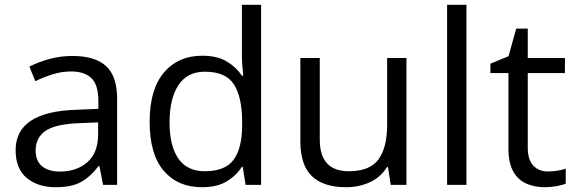

<svg xmlns="http://www.w3.org/2000/svg" viewBox="-20 -780 2430 810"><path d="M285.6 -543.9Q381.3 -543.9 427.7 -501Q474.1 -458 474.1 -363.8V0H415L399.4 -79.1H395.5Q361.8 -34.7 322.5 -12.5Q283.2 9.8 213.9 9.8Q140.6 9.8 93.3 -28.8Q45.9 -67.4 45.9 -147Q45.9 -227.1 109.4 -270Q172.9 -313 302.7 -316.9L395 -320.8V-353.5Q395 -422.9 365.2 -450.7Q335.4 -478.5 281.2 -478.5Q239.3 -478.5 201.2 -466.3Q163.1 -454.1 128.9 -437.5L104 -499Q140.1 -517.6 187 -530.8Q233.9 -543.9 285.6 -543.9ZM394 -263.7 312.5 -260.3Q212.4 -256.3 171.4 -227.5Q130.4 -198.7 130.4 -146Q130.4 -100.1 158.2 -78.1Q186 -56.2 231.9 -56.2Q303.2 -56.2 348.6 -95.7Q394 -135.3 394 -214.4Z M831.5 9.8Q730 9.8 670.7 -59.6Q611.3 -128.9 611.3 -265.6Q611.3 -403.8 671.9 -474.4Q732.4 -544.9 833 -544.9Q896.5 -544.9 936.5 -520.8Q976.6 -496.6 1000.5 -460.9H1006.3Q1004.4 -476.1 1002.4 -502.4Q1000.5 -528.8 1000.5 -545.4V-759.8H1081.5V0H1016.1L1003.9 -76.2H1000.5Q977.5 -40 937 -15.1Q896.5 9.8 831.5 9.8ZM844.2 -57.6Q930.2 -57.6 965.8 -106.4Q1001.5 -155.3 1001.5 -251.5V-266.1Q1001.5 -368.2 967.5 -422.9Q933.6 -477.5 844.2 -477.5Q769.5 -477.5 732.4 -420.2Q695.3 -362.8 695.3 -263.7Q695.3 -165 732.2 -111.3Q769 -57.6 844.2 -57.6Z M1694.8 -535.2V0H1628.4L1616.7 -75.2H1612.3Q1587.4 -33.2 1541.3 -11.7Q1495.1 9.8 1439.9 9.8Q1344.2 9.8 1295.7 -36.9Q1247.1 -83.5 1247.1 -184.6V-535.2H1329.1V-190.4Q1329.1 -57.6 1451.7 -57.6Q1540.5 -57.6 1576.9 -107.9Q1613.3 -158.2 1613.3 -253.4V-535.2Z M1947.8 0H1866.2V-759.8H1947.8Z M2291.5 -56.6Q2311.5 -56.6 2332.5 -60.1Q2353.5 -63.5 2366.7 -68.4V-5.4Q2352.5 1 2327.4 5.4Q2302.2 9.8 2278.3 9.8Q2235.8 9.8 2201.2 -5.1Q2166.5 -20 2145.8 -55.7Q2125 -91.3 2125 -154.3V-471.7H2048.8V-511.2L2125.5 -543L2157.7 -659.2H2206.5V-535.2H2363.3V-471.7H2206.5V-156.7Q2206.5 -106.4 2229.7 -81.5Q2252.9 -56.6 2291.5 -56.6Z"/></svg>

Font: Open Sans
Style: Regular
Weight: 400
Designer: Monotype Design Team
Foundry: Monotype Imaging Inc.
Version: Version 3.000; ttfautohint (v1.8.4)